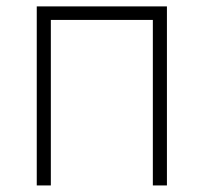

<svg xmlns="http://www.w3.org/2000/svg" viewBox="-20 -565 621 585"><path d="M92 0V-545.5H488.6V0H445.7V-504.3H134.9V0Z"/></svg>

Font: Inter Extra Light BETA
Style: Regular
Weight: 200
Designer: Rasmus Andersson
Foundry: rsms
Version: Version 3.011;git-f93a4a705